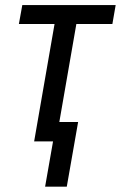

<svg xmlns="http://www.w3.org/2000/svg" viewBox="-20 -548 468 744"><path d="M288.6 -528.3 196.8 0H112.3L204.1 -528.3ZM428.2 -528.3 415.5 -455.1H53.2L66.4 -528.3ZM282.7 -75.2 238.8 175.3H154.8L198.7 -75.2Z"/></svg>

Font: Roboto Condensed
Style: Italic
Weight: 400
Italic angle: -12°
Designer: Christian Robertson
Foundry: Google
Version: Version 3.0